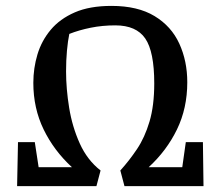

<svg xmlns="http://www.w3.org/2000/svg" viewBox="-20 -631 749 651"><path d="M41 -149H98L111 -64H224Q163 -120 128 -192Q93 -264 93 -350Q93 -400 107 -446.5Q121 -493 152 -530Q183 -567 233.5 -589Q284 -611 358 -611Q447 -611 504 -576.5Q561 -542 588 -483Q615 -424 615 -352Q615 -264 580 -192Q545 -120 484 -64H598L610 -149H668L670 0H402L388 -53Q418 -86 444.5 -125.5Q471 -165 487 -219Q503 -273 503 -348Q503 -456 472.5 -500.5Q442 -545 371 -545Q327 -545 287.5 -537Q248 -529 215 -516Q210 -492 207 -459Q204 -426 204 -389Q204 -330 214.5 -265.5Q225 -201 250.5 -144.5Q276 -88 321 -53L307 0H38Z"/></svg>

Font: Grenze Gotisch Medium
Style: Regular
Weight: 500
Designer: Renata Polastri
Foundry: Omnibus-Type
Version: Version 1.001